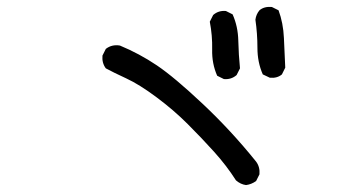

<svg xmlns="http://www.w3.org/2000/svg" viewBox="-20 -698 1040 559"><path d="M696.3 -159.2Q680.7 -161.1 667 -172.9Q639.6 -215.8 603.5 -255.9Q567.4 -295.9 526.4 -336.9Q485.4 -377.9 435.5 -415Q385.7 -452.1 347.7 -469.7Q309.6 -487.3 288.1 -499Q276.4 -514.6 278.3 -536.1L288.1 -555.7Q305.7 -569.3 329.1 -565.4Q385.7 -542 436.5 -507.8Q487.3 -473.6 570.3 -395.5Q653.3 -317.4 725.6 -227.5Q737.3 -211.9 735.4 -190.4L725.6 -170.9Q711.9 -161.1 696.3 -159.2ZM631.8 -467.8 612.3 -477.5Q596.7 -512.7 597.7 -553.7Q598.6 -594.7 590.8 -634.8L600.6 -654.3Q616.2 -668 637.7 -666L657.2 -656.2Q672.9 -621.1 673.8 -579.6Q674.8 -538.1 678.7 -499L668.9 -479.5Q653.3 -465.8 631.8 -467.8ZM765.6 -471.7 745.1 -481.4Q729.5 -516.6 729.5 -558.6Q729.5 -600.6 723.6 -640.6Q725.6 -656.2 735.4 -668Q749 -679.7 771.5 -677.7L791 -668Q804.7 -630.9 806.6 -587.4Q808.6 -543.9 810.5 -501L800.8 -481.4Q787.1 -469.7 765.6 -471.7Z"/></svg>

Font: JasonHandwriting2
Style: Regular
Weight: 400
Version: Version 1.05.10